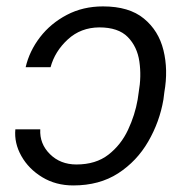

<svg xmlns="http://www.w3.org/2000/svg" viewBox="-20 -558 568 588"><path d="M27 -161.9H103.3Q100.9 -117.9 132.8 -86.1Q164.8 -54.3 214.1 -54.3Q273.4 -54.3 312 -84.3Q350.5 -114.3 372 -160.2Q393.5 -206 401.6 -253.2L404.8 -275.6Q413.4 -324.2 406.8 -369.7Q400.2 -415.1 371.3 -444.6Q342.3 -474.1 284.1 -474.1Q227.3 -473.7 187.7 -437.3Q148.1 -400.9 134.9 -352.3H58.6Q70 -401.6 102.6 -444.1Q135.3 -486.5 184.7 -512.4Q234 -538.4 295.5 -538.4Q375.4 -538.4 420.6 -501.2Q465.9 -464.1 480.6 -404.1Q495.4 -344.1 483.3 -275.6L480.5 -253.2Q468.8 -184.7 433.9 -124.5Q399.1 -64.3 341.8 -27.2Q284.4 9.9 204.5 9.9Q150.9 9.9 109.4 -15.3Q67.8 -40.5 45.5 -80.1Q23.1 -119.7 27 -161.9Z"/></svg>

Font: Inter Light  BETA
Style: Italic
Weight: 300
Italic angle: 9.39999°
Designer: Rasmus Andersson
Foundry: rsms
Version: Version 3.011;git-f93a4a705